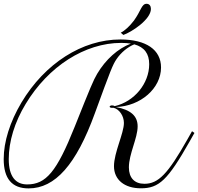

<svg xmlns="http://www.w3.org/2000/svg" viewBox="-20 -999 1071 1038"><path d="M134.8 19.5C277.8 19.5 392.1 -108.9 492.7 -386.2C578.1 -620.1 589.4 -648.9 609.9 -679.2C633.8 -714.8 670.4 -745.1 706.1 -759.3C760.3 -744.1 786.6 -709 786.6 -651.9C786.6 -547.4 705.6 -449.2 600.1 -425.3C595.2 -428.2 591.8 -429.2 585 -429.2C578.6 -429.2 572.8 -425.8 572.8 -422.4C572.8 -418.5 578.1 -416 585.9 -416C588.4 -416 590.8 -416 592.8 -416.5C624.5 -409.7 649.9 -372.6 649.9 -334.5C649.9 -278.8 596.2 -173.8 596.2 -100.6C596.2 -27.3 652.8 19 741.7 19C840.3 19 887.2 -25.9 1005.9 -235.4L1031.2 -280.3L1018.1 -289.6L992.7 -244.6C887.2 -58.1 835.9 -5.4 760.7 -5.4C707 -5.4 676.8 -37.6 676.8 -94.2C676.8 -166.5 724.1 -252.4 724.1 -315.9C724.1 -372.1 687 -405.3 606.4 -420.4C740.2 -424.8 850.6 -521.5 850.6 -634.3C850.6 -730 770 -785.6 630.9 -785.6C424.8 -785.6 222.7 -656.7 95.7 -444.3C33.7 -339.8 0 -232.9 0 -139.2C0 -33.2 44.4 19.5 134.8 19.5ZM505.4 -600.1C483.9 -563 472.2 -535.2 383.3 -312.5C286.6 -70.3 228.5 -2 127 -2C65.4 -2 27.3 -43.5 27.3 -138.7C27.3 -234.4 59.1 -338.9 118.7 -437C241.2 -640.6 439.5 -767.1 635.3 -767.1C654.8 -767.1 672.4 -765.6 687.5 -763.2C617.7 -736.8 551.3 -677.7 505.4 -600.1ZM647 -810.1C690.9 -825.2 795.9 -893.6 795.9 -950.7C795.9 -965.8 788.6 -978.5 772.5 -978.5C745.1 -978.5 742.7 -940.9 704.1 -887.7C680.7 -856.9 653.3 -832 632.8 -822.3Z"/></svg>

Font: Petit Formal Script
Style: Regular
Weight: 400
Designer: Pablo Impallari, Brenda Gallo, Rodrigo Fuenzalida
Foundry: Pablo Impallari, Brenda Gallo, Rodrigo Fuenzalida
Version: Version 1.001